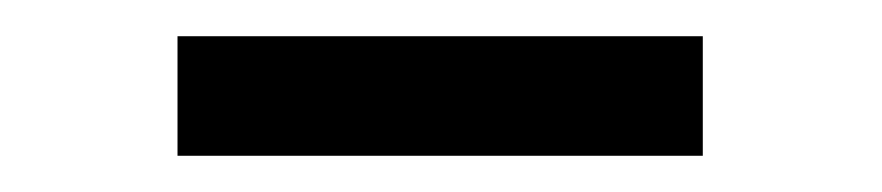

<svg xmlns="http://www.w3.org/2000/svg" viewBox="-20 -763 487 106"><path d="M78 -677V-743H368V-677Z"/></svg>

Font: Noto Serif JP ExtraLight
Style: Bold
Weight: 700
Version: Version 2.003-H1;hotconv 1.1.1;makeotfexe 2.6.0